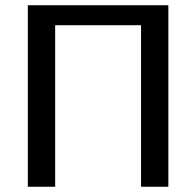

<svg xmlns="http://www.w3.org/2000/svg" viewBox="-20 -711 748 731"><path d="M86 0V-691H621V0H517V-615H190V0Z"/></svg>

Font: KaTeX_SansSerif
Style: Regular
Weight: 400
Version: Version 1.1; ttfautohint (v1.3)